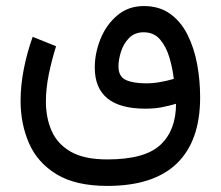

<svg xmlns="http://www.w3.org/2000/svg" viewBox="-20 -401 732 637"><path d="M336.4 215.8Q231 215.8 167.7 177.2Q104.5 138.7 76.4 74.5Q48.3 10.3 48.3 -66.4Q48.3 -118.2 59.1 -172.6Q69.8 -227.1 88.4 -278.8L166 -247.6Q151.9 -202.6 142.1 -155.3Q132.3 -107.9 132.3 -63.5Q132.3 -10.7 151.1 32.7Q169.9 76.2 214.4 102.1Q258.8 127.9 336.4 127.9Q460.9 127.9 512.5 79.3Q564 30.8 564 -56.6Q538.6 -49.3 515.4 -44.9Q492.2 -40.5 461.9 -40.5Q294.4 -40.5 294.4 -177.2Q294.4 -224.1 313.2 -271.2Q332 -318.4 368.7 -349.6Q405.3 -380.9 457.5 -380.9Q508.8 -380.9 544.4 -355.2Q580.1 -329.6 602.1 -285.9Q624 -242.2 634 -188.5Q644 -134.8 644 -78.1Q644 66.4 566.9 141.1Q489.7 215.8 336.4 215.8ZM465.3 -124.5Q488.3 -124.5 511.2 -128.7Q534.2 -132.8 556.6 -139.2Q552.7 -173.8 542.2 -209.7Q531.7 -245.6 511.2 -269.8Q490.7 -293.9 456.5 -293.9Q426.8 -293.9 408.2 -274.9Q389.6 -255.9 381.3 -229.2Q373 -202.6 373 -180.7Q373 -147.5 397 -136Q420.9 -124.5 465.3 -124.5Z"/></svg>

Font: Vazirmatn RD UI FD
Style: Regular
Weight: 400
Designer: Saber Rastikerdar
Foundry: Saber Rastikerdar
Version: Version 33.003